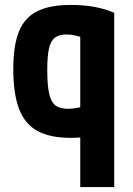

<svg xmlns="http://www.w3.org/2000/svg" viewBox="-20 -550 540 780"><path d="M306 210V-462L337 -390Q307 -401 287 -405.5Q267 -410 250 -410Q220 -410 203 -397Q186 -384 179 -353Q172 -322 172 -267Q172 -205 179.5 -170.5Q187 -136 205 -122Q223 -108 256 -108Q273 -108 292.5 -111.5Q312 -115 341 -124L375 -1Q350 4 323 7Q296 10 267 10Q183 10 132 -18Q81 -46 57.5 -107.5Q34 -169 34 -270Q34 -365 57 -422Q80 -479 131.5 -504.5Q183 -530 268 -530Q371 -530 444 -498V210Z"/></svg>

Font: M PLUS Code Latin
Style: Bold
Weight: 700
Designer: Coji Morishita
Foundry: UNDERFOREST DESIGN
Version: Version 1.002; ttfautohint (v1.8.3)